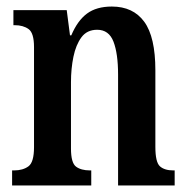

<svg xmlns="http://www.w3.org/2000/svg" viewBox="-20 -567 575 587"><path d="M17 0V-46H23Q50 -46 67 -58.5Q84 -71 84 -117V-423Q84 -466 67.5 -478Q51 -490 25 -490H21V-536H184L194 -459H198Q217 -504 246 -525.5Q275 -547 322 -547Q387 -547 421 -500.5Q455 -454 455 -352V-118Q455 -71 469 -58.5Q483 -46 510 -46H514V0H341V-339Q341 -403 327 -439.5Q313 -476 277 -476Q246 -476 229 -453Q212 -430 204.5 -393.5Q197 -357 197 -316V-113Q197 -69 212.5 -57.5Q228 -46 255 -46H259V0Z"/></svg>

Font: Noto Serif Devanagari ExtraCondensed SemiBold
Style: Regular
Weight: 600
Width: 2
Designer: Universal Thirst, Indian Type Foundry and the Monotype Design Team
Foundry: Monotype Imaging Inc.
Version: Version 2.004; ttfautohint (v1.8.4.7-5d5b)